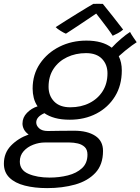

<svg xmlns="http://www.w3.org/2000/svg" viewBox="-84 -742 740 1012"><path d="M164.5 249.5Q98 249.5 46.5 236.2Q-5 223 -34.2 194.5Q-63.5 166 -63.5 120.5Q-63.5 64 -25.8 25.2Q12 -13.5 67 -33Q50 -45 42.2 -60.2Q34.5 -75.5 34.5 -90.5Q34.5 -123 58.2 -147.2Q82 -171.5 114 -181.5Q100 -202 94 -226Q88 -250 88 -275Q88 -350 126.8 -407Q165.5 -464 229.8 -496Q294 -528 371.5 -528Q456.5 -528 505 -490.5Q527 -514.5 554 -537.5Q581 -560.5 601.5 -573.5Q606 -564 618 -546.2Q630 -528.5 636.5 -519.5Q628 -514.5 611.2 -502.2Q594.5 -490 575.8 -474.8Q557 -459.5 542 -445.5Q558 -413.5 558 -371Q558 -292 522 -233.8Q486 -175.5 424 -143.2Q362 -111 284 -111Q239 -111 205.8 -120.2Q172.5 -129.5 150 -145.5Q107 -126.5 107 -96.5Q107 -79.5 122.5 -65.5Q138 -51.5 168 -51.5Q199 -52 235.2 -52.5Q271.5 -53 307 -53Q376.5 -53 417.8 -26.2Q459 0.5 459 53.5Q459 126 418.8 169Q378.5 212 311.8 230.8Q245 249.5 164.5 249.5ZM286.5 -176.5Q343 -176.5 387.2 -198.8Q431.5 -221 457 -261.2Q482.5 -301.5 482.5 -355.5Q482.5 -402 453.5 -432Q424.5 -462 369.5 -462Q314.5 -462 269.5 -440.5Q224.5 -419 198.2 -379.2Q172 -339.5 172 -284.5Q172 -237.5 201.5 -207Q231 -176.5 286.5 -176.5ZM177.5 194Q228 194 273.8 182.5Q319.5 171 348.2 144.5Q377 118 377 73Q377 47 362.8 33.2Q348.5 19.5 326.5 14.2Q304.5 9 281.5 9H153Q121.5 9 91 20.8Q60.5 32.5 40.5 55Q20.5 77.5 20.5 109.5Q20.5 154.5 66 174.2Q111.5 194 177.5 194ZM458 -721.5Q480.5 -693.5 511.5 -654.8Q542.5 -616 565 -586Q552.5 -575 537.5 -567Q522.5 -559 510 -553.5Q499.5 -570 481.8 -594Q464 -618 447.2 -639.5Q430.5 -661 423 -670.5Q413 -663.5 392.8 -650Q372.5 -636.5 348.2 -620.2Q324 -604 301.2 -589Q278.5 -574 263.5 -564.5Q254.5 -567.5 235.5 -579.2Q216.5 -591 209.5 -599Q235 -615.5 265.2 -634.5Q295.5 -653.5 324.5 -671.5Q353.5 -689.5 375.8 -702.8Q398 -716 407.5 -721.5Q415.5 -722 431.8 -722Q448 -722 458 -721.5Z"/></svg>

Font: Grandstander Light
Style: Italic
Weight: 300
Italic angle: -15°
Designer: Tyler Finck
Foundry: Etcetera Type Co
Version: Version 1.200; ttfautohint (v1.8.3)